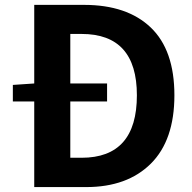

<svg xmlns="http://www.w3.org/2000/svg" viewBox="-20 -760 780 780"><path d="M265.6 -119.1H311.5Q536.1 -119.1 536.1 -373Q536.1 -622.1 311.5 -622.1H265.6V-420.9H415V-347.7H265.6ZM119.1 -740.2H321.3Q496.1 -740.2 592.3 -648.4Q688.5 -556.6 688.5 -373Q688.5 -190.4 592.8 -95.2Q497.1 0 330.1 0H119.1V-347.7H32.2V-415L119.1 -420.9Z"/></svg>

Font: Gen Shin Gothic Bold
Style: Bold
Weight: 700
Designer: [Source Han Sans]
Ryoko NISHIZUKA  (kana & ideographs); Paul D. Hunt (Latin, Greek & Cyrillic); Wenlong ZHANG  (bopomofo
Version: Version 1.002.20150607